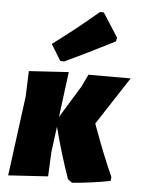

<svg xmlns="http://www.w3.org/2000/svg" viewBox="-54 -797 626 852"><g transform="rotate(5 259.0 -371.0)"><path d="M357 -754 374 -753 442 -647 439 -630Q287 -553 217 -521L200 -522L156 -594Q255 -667 357 -754ZM14 4 61 -352 65 -465 242 -476 216 -274 303 -416 330 -472H518L379 -259Q425 -131 471 -28L469 -11Q379 6 299 12L280 -2Q240 -116 211 -230L196 -116L191 -7Z"/></g></svg>

Font: Alegreya Sans Black
Style: Italic
Weight: 900
Italic angle: -7°
Designer: Juan Pablo del Peral
Foundry: Huerta Tipografica
Version: Version 2.007